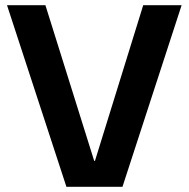

<svg xmlns="http://www.w3.org/2000/svg" viewBox="-20 -720 727 740"><path d="M236 0 7 -700H155L343 -100H346L532 -700H680L452 0Z"/></svg>

Font: DM Sans 36pt ExtraBold
Style: Regular
Weight: 800
Designer: Colophon Foundry, Jonny Pinhorn
Foundry: Colophon Foundry
Version: Version 4.004;gftools[0.9.30]